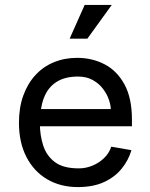

<svg xmlns="http://www.w3.org/2000/svg" viewBox="-20 -747 609 780"><path d="M296 13Q226 13 172 -18.5Q118 -50 87.5 -109Q57 -168 57 -248Q57 -310 74.5 -358.5Q92 -407 123.5 -441.5Q155 -476 198.5 -494Q242 -512 293 -512Q355 -512 405.5 -485.5Q456 -459 486 -403.5Q516 -348 516 -261V-234H137V-304H430Q430 -319 422.5 -341.5Q415 -364 399 -385.5Q383 -407 357.5 -421.5Q332 -436 297 -436Q243 -436 208.5 -413.5Q174 -391 158 -348.5Q142 -306 142 -245Q142 -198 155.5 -156Q169 -114 203 -88.5Q237 -63 300 -63Q329 -63 355.5 -74Q382 -85 402.5 -104.5Q423 -124 432 -151L514 -137Q502 -96 474.5 -62Q447 -28 403 -7.5Q359 13 296 13ZM335 -590H263L324 -727H434Z"/></svg>

Font: Inclusive Sans
Style: Regular
Weight: 400
Designer: Olivia King
Foundry: Olivia King
Version: Version 2.004